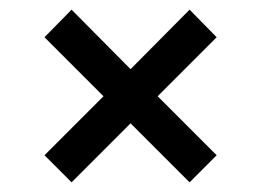

<svg xmlns="http://www.w3.org/2000/svg" viewBox="-20 -506 540 397"><path d="M372 -486 428 -429 306 -307 428 -185 372 -129 250 -251 128 -129 72 -185 194 -307 72 -429 128 -486 250 -363Z"/></svg>

Font: Fira Sans
Style: Regular
Weight: 400
Designer: Carrois Corporate & Edenspiekermann AG
Foundry: Carrois Corporate GbR & Edenspiekermann AG
Version: Version 4.106;PS 004.106;hotconv 1.0.70;makeotf.lib2.5.58329